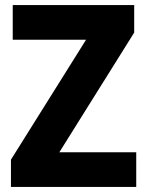

<svg xmlns="http://www.w3.org/2000/svg" viewBox="-20 -734 577 754"><path d="M515 0V-136H213L507 -606V-714H30V-578H318L23 -107V0Z"/></svg>

Font: Noto Sans Gujarati UI SemiCondensed ExtraBold
Style: Regular
Weight: 800
Width: 4
Designer: Jelle Bosma - Monotype Design Team, Universal Thirst
Foundry: Monotype Imaging Inc.
Version: Version 2.106